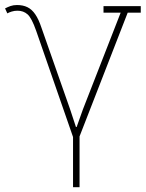

<svg xmlns="http://www.w3.org/2000/svg" viewBox="-35 -553 588 775"><path d="M259.8 202.6V0L110.8 -429.2Q92.8 -480.5 76.2 -495.1Q59.6 -509.8 35.6 -509.8Q22.9 -509.8 12 -506.3Q1 -502.9 -5.4 -499L-14.6 -519Q-4.4 -524.4 7.3 -528.6Q19 -532.7 33.7 -532.7Q58.1 -532.7 75.9 -523.9Q93.8 -515.1 107.4 -495.1Q121.1 -475.1 132.3 -441.4L248 -111.8L271.5 -40.5H274.4L299.8 -111.8L452.1 -502H382.8V-528.3H533.2V-502H480.5L286.1 -2.4V202.6Z"/></svg>

Font: Roboto Slab LO Thin
Style: Regular
Weight: 250
Designer: Google
Version: Version 2.00;September 28, 2018;FontCreator 11.5.0.2427 64-b